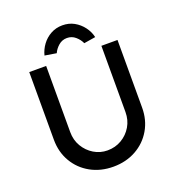

<svg xmlns="http://www.w3.org/2000/svg" viewBox="-158 -1022 1055 1153"><g transform="rotate(-20 370.0 -445.5)"><path d="M88 -269V-701H196V-278Q196 -227 220 -186.5Q244 -146 283.5 -122Q323 -98 370 -98Q420 -98 460.5 -122Q501 -146 525 -186.5Q549 -227 549 -278V-701H652V-269Q652 -190 615.5 -127.5Q579 -65 515 -29.5Q451 6 370 6Q289 6 225 -29.5Q161 -65 124.5 -127.5Q88 -190 88 -269ZM208 -763Q217 -799 239.5 -829.5Q262 -860 295.5 -878.5Q329 -897 370 -897Q412 -897 445 -878.5Q478 -860 501 -829.5Q524 -799 532 -763L458 -751Q447 -776 424 -796Q401 -816 370 -816Q339 -816 316 -796Q293 -776 282 -751Z"/></g></svg>

Font: Mach
Style: Regular
Weight: 400
Version: Version 1.002